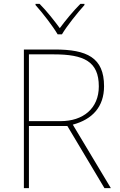

<svg xmlns="http://www.w3.org/2000/svg" viewBox="-20 -969 617 989"><path d="M277 -792H299C323 -833 378 -902 415 -943V-949H394C357 -912 316 -862 288 -824C260 -862 221 -912 184 -949H163V-943C200 -902 253 -833 277 -792ZM262 -714H103V0H129V-320H327L518 0H551L355 -327C456 -354 516 -419 516 -525C516 -673 427 -714 262 -714ZM257 -689C413 -689 489 -652 489 -524C489 -410 408 -345 292 -345H129V-689Z"/></svg>

Font: Noto Sans Meetei Mayek Thin
Style: Regular
Weight: 100
Designer: Monotype Design Team and Neelakash Kshetrimayum
Foundry: Monotype Imaging Inc.
Version: Version 2.002